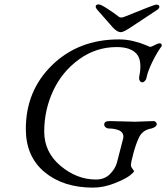

<svg xmlns="http://www.w3.org/2000/svg" viewBox="-20 -843 759 877"><path d="M693 -822Q708 -822 708 -812Q708 -806 701 -800L577 -718Q544 -696 532 -696Q515 -696 495 -718L423 -800Q417 -808 417 -812Q417 -823 431 -823Q440 -823 471 -803Q502 -783 522 -767Q531 -759 550 -767Q685 -822 693 -822ZM716 -629Q697 -603 676 -560.5Q655 -518 649 -487Q648 -480 642 -473.5Q636 -467 631 -467Q622 -467 618 -475Q614 -483 616 -493Q630 -562 607 -593Q581 -628 513 -628Q418 -628 340.5 -571.5Q263 -515 222.5 -427.5Q182 -340 182 -242Q182 -148 256.5 -85.5Q331 -23 418 -23Q458 -23 482.5 -48Q507 -73 514 -100L542 -208Q546 -223 540 -233.5Q534 -244 521.5 -248.5Q509 -253 499 -254.5Q489 -256 479 -256Q469 -256 462.5 -261.5Q456 -267 456 -274Q456 -290 480 -290Q503 -290 539 -288.5Q575 -287 598 -287Q614 -287 640 -288.5Q666 -290 682 -290Q686 -290 691 -286Q696 -282 696 -276Q696 -269 688 -263.5Q680 -258 671 -256Q630 -249 614 -213Q601 -186 589.5 -143.5Q578 -101 578 -88Q578 -83 582 -76.5Q586 -70 589.5 -66Q593 -62 592 -60Q589 -54 574 -42Q554 -26 503.5 -6Q453 14 405 14Q269 14 183.5 -57Q98 -128 98 -254Q98 -429 218.5 -546Q339 -663 523 -663Q559 -663 592 -654.5Q625 -646 644.5 -637.5Q664 -629 666 -629Q672 -629 686.5 -637Q701 -645 709 -645Q717 -645 718.5 -639Q720 -633 716 -629Z"/></svg>

Font: EB Garamond 12
Style: Italic
Weight: 400
Italic angle: -17°
Version: Version 0.016; ttfautohint (v1.8.4)